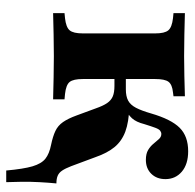

<svg xmlns="http://www.w3.org/2000/svg" viewBox="-24 -446 619 611"><g transform="rotate(90 285.5 -140.5)"><path d="M86.3 -209.7V-325Q86.3 -354.8 76.6 -366.5Q66.9 -378.2 37.9 -381.5L21.8 -383.1V-419.4Q58.1 -418.5 90.3 -417.7Q122.6 -416.9 158.9 -416.9Q192.7 -416.9 222.2 -417.7Q251.6 -418.5 286.3 -419.4V-383.1L274.2 -381.5Q249.2 -379 240.3 -367.3Q231.5 -355.6 231.5 -325V-209.7ZM158.9 -2.4Q122.6 -2.4 90.3 -1.6Q58.1 -0.8 21.8 0V-36.3L37.9 -37.9Q66.9 -41.1 76.6 -52.8Q86.3 -64.5 86.3 -94.4V-209.7H231.5V-94.4Q231.5 -64.5 240.7 -52.8Q250 -41.1 279 -37.9L296 -36.3V0Q258.9 -0.8 227 -1.6Q195.2 -2.4 158.9 -2.4ZM522.6 149.2Q517.7 94.4 509.3 65.7Q500.8 37.1 485.1 24.6Q469.4 12.1 441.1 6.5Q413.7 0.8 396.8 -7.3Q379.8 -15.3 368.5 -31.5Q357.3 -47.6 347.6 -74.2L325 -135.5Q316.9 -158.9 308.1 -171.8Q299.2 -184.7 286.7 -189.9Q274.2 -195.2 253.2 -195.2H216.1V-231.5H264.5Q286.3 -231.5 300 -238.7Q313.7 -246 323 -263.7Q332.3 -281.5 341.1 -312.1Q359.7 -375.8 386.7 -402.8Q413.7 -429.8 461.3 -429.8Q502.4 -429.8 526.2 -409.7Q550 -389.5 550 -357.3Q550 -329.8 533.1 -312.5Q516.1 -295.2 488.7 -295.2Q469.4 -295.2 457.3 -302.4Q445.2 -309.7 437.1 -319.8Q429 -329.8 422.2 -337.1Q415.3 -344.4 406.5 -344.4Q400.8 -344.4 396 -340.7Q391.1 -337.1 386.7 -325.4Q382.3 -313.7 375 -290.3Q368.5 -264.5 356.5 -251.2Q344.4 -237.9 322.6 -226.6L319.4 -242.7Q368.5 -241.1 398.8 -229.8Q429 -218.5 448 -195.6Q466.9 -172.6 479.8 -135.5L508.9 -57.3Q516.1 -38.7 523 -28.6Q529.8 -18.5 539.5 -14.5Q549.2 -10.5 563.7 -10.5Q561.3 13.7 559.7 43.1Q558.1 72.6 558.5 100.8Q558.9 129 559.7 149.2Z"/></g></svg>

Font: Playfair 9pt Black
Style: Regular
Weight: 900
Designer: Claus Eggers Sørensen
Foundry: Claus Eggers Sørensen
Version: Version 2.203